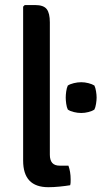

<svg xmlns="http://www.w3.org/2000/svg" viewBox="-20 -756 412 780"><path d="M258 -83Q267 -58 267 -27.5Q267 -21.5 266.8 -15Q266.5 -8.5 265 -3.5Q247 -0.5 222.5 2Q198 4.5 176.5 4.5Q125 4.5 99.5 -22.5Q74 -49.5 74 -103.5V-729L80.5 -735.5H122.5Q157 -735.5 169.8 -719Q182.5 -702.5 182.5 -665.5V-127.5Q182.5 -105.5 192.2 -94.2Q202 -83 222.5 -83ZM247 -359.5Q247 -370.5 249 -384.8Q251 -399 255.5 -408.5Q264.5 -414.5 279.8 -418.2Q295 -422 310 -422Q324.5 -422 339.2 -418.2Q354 -414.5 363.5 -408.5Q368 -399 370.2 -384.8Q372.5 -370.5 372.5 -359.5Q372.5 -349 370.2 -334.5Q368 -320 363.5 -311Q354 -304.5 339.2 -300.8Q324.5 -297 310 -297Q295 -297 279.8 -300.8Q264.5 -304.5 255.5 -311Q251 -320 249 -334.5Q247 -349 247 -359.5Z"/></svg>

Font: Signika Negative Medium
Style: Regular
Weight: 500
Designer: Anna Giedry
Foundry: Anna Giedry
Version: Version 2.001